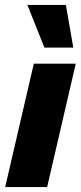

<svg xmlns="http://www.w3.org/2000/svg" viewBox="-20 -758 328 778"><path d="M287 -500 171 0H1L117 -500ZM247 -738 277 -565H160L91 -738Z"/></svg>

Font: Kantumruy Pro
Style: Italic
Weight: 400
Italic angle: -13°
Designer: Sovichet Tep
Foundry: Sovichet Tep
Version: Version 1.002